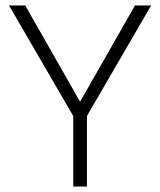

<svg xmlns="http://www.w3.org/2000/svg" viewBox="-20 -680 584 700"><path d="M297 -257V0H247V-257L13 -660H72L272 -309L472 -660H531Z"/></svg>

Font: Work Sans Light
Style: Regular
Weight: 300
Designer: Wei Huang
Foundry: Wei Huang
Version: Version 1.500